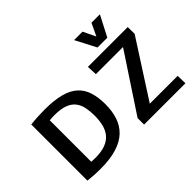

<svg xmlns="http://www.w3.org/2000/svg" viewBox="-174 -1326 1695 1695"><g transform="rotate(-45 673.5 -479.0)"><path d="M244.1 5.4Q209.5 5.4 171.1 3.2Q132.8 1 91.3 -3.9V-705.1Q139.6 -710.4 183.6 -712.6Q227.5 -714.8 266.6 -714.8Q385.7 -714.8 465.8 -693.4Q545.9 -671.9 593 -628.4Q640.1 -585 660.6 -519.5Q681.2 -454.1 681.2 -367.2Q681.2 -284.2 659.2 -215.8Q637.2 -147.5 587.4 -97.9Q537.6 -48.3 453.4 -21.5Q369.1 5.4 244.1 5.4ZM282.2 -95.7Q358.9 -95.7 409.2 -115Q459.5 -134.3 488.8 -169.7Q518.1 -205.1 530.3 -254.6Q542.5 -304.2 542.5 -364.7Q542.5 -418.9 533.2 -465.3Q523.9 -511.7 498 -546.1Q472.2 -580.6 422.9 -599.6Q373.5 -618.7 293 -618.7Q279.3 -618.7 264.6 -617.9Q250 -617.2 232.9 -615.2V-98.1Q246.6 -97.2 258.8 -96.4Q271 -95.7 282.2 -95.7ZM794.9 0V-81.1L1147.5 -615.7H808.6L804.2 -710.9H1301.3L1302.7 -626L960.9 -94.7H1308.6L1311 0ZM985.4 -772 885.3 -964.4H990.7L1046.9 -847.7L1102.1 -964.4H1207.5L1107.9 -772Z"/></g></svg>

Font: Comme SemiBold
Style: Regular
Weight: 600
Version: Version 1.000;gftools[0.9.27]